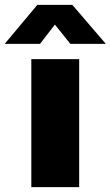

<svg xmlns="http://www.w3.org/2000/svg" viewBox="-84 -764 451 784"><path d="M43.9 0V-522.5H239.3V0ZM79.6 -585H-64V-585.9L68.4 -744.1H211.4L347.2 -585.9V-585H203.1L140.1 -663.6Z"/></svg>

Font: Inter 28pt Black
Style: Regular
Weight: 900
Designer: Rasmus Andersson
Foundry: rsms
Version: Version 4.001;git-66647c0bb